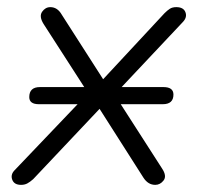

<svg xmlns="http://www.w3.org/2000/svg" viewBox="-20 -512 563 538"><path d="M39 6Q20 6 14.5 -8Q9 -22 20 -34L227 -251L102 -445Q89 -466 98 -479Q107 -492 121 -492Q141 -492 153 -471L269 -290L441 -475Q449 -483 456 -487.5Q463 -492 474 -492Q494 -492 499.5 -478Q505 -464 493 -451L301 -247L434 -40Q448 -19 438.5 -6.5Q429 6 415 6Q395 6 382 -14L259 -207L73 -10Q64 -2 56.5 2Q49 6 39 6ZM89 -220Q62 -220 62 -240Q62 -268 92 -268H438Q466 -268 466 -247Q466 -220 436 -220Z"/></svg>

Font: Nunito Light
Style: Italic
Weight: 300
Italic angle: -9°
Designer: Vernon Adams
Foundry: Vernon Adams
Version: Version 3.601; ttfautohint (v1.8.2.53-6de2)